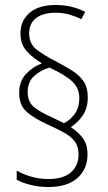

<svg xmlns="http://www.w3.org/2000/svg" viewBox="-20 -831 432 770"><path d="M57 -459Q57 -505 84 -534Q111 -563 148 -577Q111 -599 86.5 -626.5Q62 -654 62 -697Q62 -748 98.5 -779.5Q135 -811 203 -811Q238 -811 268 -803.5Q298 -796 322 -783L306 -754Q287 -764 260.5 -772Q234 -780 203 -780Q154 -780 125.5 -759Q97 -738 97 -697Q97 -655 127 -632Q157 -609 206 -584Q242 -565 270.5 -547Q299 -529 315.5 -504.5Q332 -480 332 -441Q332 -398 312.5 -369Q293 -340 264 -321Q296 -300 313.5 -275Q331 -250 331 -212Q331 -153 290.5 -117Q250 -81 174 -81Q136 -81 102.5 -89.5Q69 -98 47 -110V-147Q72 -132 105.5 -122.5Q139 -113 174 -113Q234 -113 264.5 -140Q295 -167 295 -211Q295 -245 278 -266Q261 -287 232 -302Q203 -317 166 -334Q118 -356 87.5 -382Q57 -408 57 -459ZM91 -462Q91 -422 116.5 -401.5Q142 -381 185 -362L237 -337Q261 -349 279.5 -374Q298 -399 298 -437Q298 -478 269.5 -504.5Q241 -531 178 -560Q144 -550 117.5 -526.5Q91 -503 91 -462Z"/></svg>

Font: Noto Sans Tamil UI Condensed ExtraLight
Style: Regular
Weight: 200
Width: 3
Designer: Jelle Bosma - Monotype Design Team
Foundry: Monotype Imaging Inc.
Version: Version 2.004; ttfautohint (v1.8.4.7-5d5b)